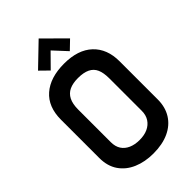

<svg xmlns="http://www.w3.org/2000/svg" viewBox="-278 -1007 1102 1102"><g transform="rotate(-45 273.0 -455.5)"><path d="M402 -795 274 -922 141 -794 193 -743 274 -825 349 -744ZM35 -502V-191Q35 -125 66 -80Q97 -35 151 -12Q205 11 273 11Q347 11 400 -13.5Q453 -38 481.5 -83.5Q510 -129 510 -191V-501Q510 -602 449 -659.5Q388 -717 275 -717Q162 -717 98.5 -661.5Q35 -606 35 -502ZM146 -209V-473Q146 -519 160.5 -547.5Q175 -576 203 -589Q231 -602 273 -602Q318 -602 346 -588.5Q374 -575 386.5 -547Q399 -519 399 -473V-210Q399 -175 383 -150.5Q367 -126 339 -113Q311 -100 272 -100Q234 -100 205.5 -112.5Q177 -125 161.5 -149Q146 -173 146 -209Z"/></g></svg>

Font: Advent Pro Expanded
Style: Bold
Weight: 700
Width: 7
Designer: VivaRado, Andreas Kalpakidis
Foundry: VivaRado, Andreas Kalpakidis
Version: Version 3.000